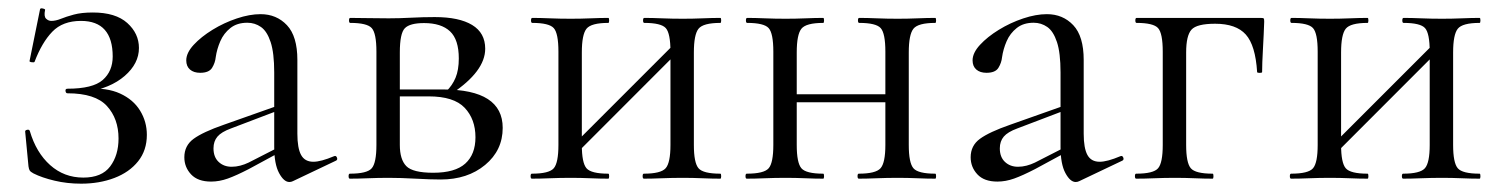

<svg xmlns="http://www.w3.org/2000/svg" viewBox="-20 -429 3604 461"><path d="M180 -2.6Q224.4 -2.6 244.5 -29.4Q264.6 -56.2 264.6 -96.4Q264.6 -144 236.7 -174.5Q208.8 -205 142 -205Q138 -205 137.3 -210.5Q136.6 -216 142 -216Q202.8 -216 226.7 -237Q250.6 -258 250.6 -293.4Q250.6 -335.8 231.6 -357.3Q212.6 -378.8 174.4 -378.8Q130.6 -378.8 105.6 -352.9Q80.6 -327 63 -280.6Q61.8 -278.6 55.9 -279.6Q50 -280.6 51 -282.8L76.2 -407Q77.2 -410 83.2 -408.5Q89.2 -407 88.2 -405Q85 -389.6 90.6 -384.2Q96.2 -378.8 103.2 -378.8Q113.8 -378.8 126.3 -383.9Q138.8 -389 157.3 -394Q175.8 -399 202.8 -399Q257.6 -399 285.6 -373.8Q313.6 -348.6 313.6 -313.8Q313.6 -276.4 279.4 -246.7Q245.2 -217 187 -208L189 -216Q236.6 -219 268.4 -204.4Q300.2 -189.8 316.4 -163.3Q332.6 -136.8 332.6 -105.2Q332.6 -68 311.6 -41.7Q290.6 -15.4 254.6 -1.7Q218.6 12 174.8 12Q141.2 12 110.9 4.8Q80.6 -2.4 60.4 -12.6Q53.4 -16.4 51.4 -19.5Q49.4 -22.6 48.4 -29.6L40.4 -113.4Q40.4 -116.4 45.4 -117.4Q50.4 -118.4 51.6 -114.4Q66.8 -62.6 100.4 -32.6Q134 -2.6 180 -2.6Z M683.2 6Q679.2 8 674.8 8Q661.6 8 650 -13.6Q638.4 -35.2 638.4 -76.2V-255Q638.4 -302 629.8 -328Q621.2 -354 606.6 -364.2Q592 -374.4 573.8 -374.4Q549.2 -374.4 533.2 -361.7Q517.2 -349 509 -330.1Q500.8 -311.2 498 -291.8Q496.6 -278 489.2 -266.1Q481.8 -254.2 460.6 -254.2Q445.2 -254.2 436.2 -262Q427.2 -269.8 427.2 -284Q427.2 -302 445 -321.3Q462.8 -340.6 490.3 -357.5Q517.8 -374.4 548.6 -384.7Q579.4 -395 605.6 -395Q644 -395 669 -368.5Q694 -342 694 -285V-108Q694 -73.4 702.9 -57Q711.8 -40.6 732.4 -40.6Q750.4 -40.6 782.2 -54Q787 -56 789.1 -50.5Q791.2 -45 786.2 -43ZM486.8 7Q455 7 438.8 -10.3Q422.6 -27.6 422.6 -51.4Q422.6 -79.4 444.9 -95.7Q467.2 -112 517.2 -129.4L648.4 -175.8L650.8 -164.8L534.6 -120.6Q511.6 -112.2 502.1 -101Q492.6 -89.8 492.6 -72.8Q492.6 -51.8 505 -40.2Q517.4 -28.6 536.2 -28.6Q546.6 -28.6 556.9 -31.3Q567.2 -34 576.8 -38.6L662.2 -82.2L664 -70L577.2 -23Q547.4 -7.6 527 -0.3Q506.6 7 486.8 7Z M913.4 -385Q939 -385 967.3 -386.5Q995.6 -388 1023.8 -388Q1082.4 -388 1113.7 -369Q1145 -350 1145 -312Q1145 -257.8 1064.2 -204L1051.4 -209.6Q1066 -223.6 1073.8 -242.3Q1081.6 -261 1081.6 -288.6Q1081.6 -334 1060.5 -353.8Q1039.4 -373.6 998.2 -373.6Q964 -373.6 952 -361.2Q940 -348.8 940 -303V-81Q940 -46 955.6 -30.1Q971.2 -14.2 1020.2 -14.2Q1072.8 -14.2 1097.2 -36.3Q1121.6 -58.4 1121.6 -99.4Q1121.6 -142.8 1095.7 -170.2Q1069.8 -197.6 1009.2 -197.6H917.4L916.4 -214.2H1044.2Q1187 -214.2 1187 -122Q1187 -68 1144.8 -33Q1102.6 2 1038 2Q1014.4 2 977.9 0Q941.4 -2 913.4 -2Q887.8 -2 863.7 -1Q839.6 0 820 0Q817 0 817 -6Q817 -12 820 -12Q861.4 -12 872.6 -25Q883.8 -38 883.8 -81V-305Q883.8 -349 872.6 -361.5Q861.4 -374 821 -374Q818 -374 818 -380Q818 -386 821 -386Q839.6 -386 863.7 -385.5Q887.8 -385 913.4 -385Z M1351.6 -48 1337.6 -62 1609.4 -333.8 1623.4 -320ZM1320.8 -81V-305Q1320.8 -349 1309.6 -361.5Q1298.4 -374 1258 -374Q1255 -374 1255 -380Q1255 -386 1258 -386Q1276.6 -386 1300.7 -385Q1324.8 -384 1350.4 -384Q1374.2 -384 1398.2 -385Q1422.2 -386 1440.6 -386Q1442.6 -386 1442.6 -380Q1442.6 -374 1440.6 -374Q1399.4 -374 1388.2 -360Q1377 -346 1377 -303V-81Q1377 -38 1388.2 -25Q1399.4 -12 1440.6 -12Q1442.6 -12 1442.6 -6Q1442.6 0 1440.6 0Q1421.2 0 1397.7 -1Q1374.2 -2 1350.4 -2Q1324.7 -2 1300.6 -1Q1276.5 0 1257 0Q1254 0 1254 -6Q1254 -12 1257 -12Q1298.4 -12 1309.6 -25Q1320.8 -38 1320.8 -81ZM1589.8 -81V-305Q1589.8 -349 1578.6 -361.5Q1567.4 -374 1527 -374Q1524 -374 1524 -380Q1524 -386 1527 -386Q1545.6 -386 1569.7 -385Q1593.8 -384 1619.4 -384Q1643.2 -384 1667.2 -385Q1691.2 -386 1709.6 -386Q1711.6 -386 1711.6 -380Q1711.6 -374 1709.6 -374Q1668.4 -374 1657.2 -360Q1646 -346 1646 -303V-81Q1646 -38 1657.2 -25Q1668.4 -12 1709.6 -12Q1711.6 -12 1711.6 -6Q1711.6 0 1709.6 0Q1690.2 0 1666.7 -1Q1643.2 -2 1619.4 -2Q1593.8 -2 1569.1 -1Q1544.5 0 1526.1 0Q1523 0 1523 -6Q1523 -12 1525.9 -12Q1566.6 -12 1578.2 -25Q1589.8 -38 1589.8 -81Z M1863.4 -183.4V-202.6H2132.4V-183.4ZM1836.8 -81V-305Q1836.8 -349 1825.6 -361.5Q1814.4 -374 1774 -374Q1771 -374 1771 -380Q1771 -386 1774 -386Q1792.6 -386 1816.7 -385Q1840.8 -384 1866.4 -384Q1890.2 -384 1914.2 -385Q1938.2 -386 1956.6 -386Q1958.6 -386 1958.6 -380Q1958.6 -374 1956.6 -374Q1915.4 -374 1904.2 -360Q1893 -346 1893 -303V-81Q1893 -38 1904.2 -25Q1915.4 -12 1956.6 -12Q1958.6 -12 1958.6 -6Q1958.6 0 1956.6 0Q1937.2 0 1913.7 -1Q1890.2 -2 1866.4 -2Q1840.7 -2 1816.6 -1Q1792.5 0 1773 0Q1770 0 1770 -6Q1770 -12 1773 -12Q1814.4 -12 1825.6 -25Q1836.8 -38 1836.8 -81ZM2105.8 -81V-305Q2105.8 -349 2094.6 -361.5Q2083.4 -374 2043 -374Q2040 -374 2040 -380Q2040 -386 2043 -386Q2061.6 -386 2085.7 -385Q2109.8 -384 2135.4 -384Q2159.2 -384 2183.2 -385Q2207.2 -386 2225.6 -386Q2227.6 -386 2227.6 -380Q2227.6 -374 2225.6 -374Q2184.4 -374 2173.2 -360Q2162 -346 2162 -303V-81Q2162 -38 2173.2 -25Q2184.4 -12 2225.6 -12Q2227.6 -12 2227.6 -6Q2227.6 0 2225.6 0Q2206.2 0 2182.7 -1Q2159.2 -2 2135.4 -2Q2109.8 -2 2085.1 -1Q2060.5 0 2042.1 0Q2039 0 2039 -6Q2039 -12 2041.9 -12Q2082.6 -12 2094.2 -25Q2105.8 -38 2105.8 -81Z M2571.2 6Q2567.2 8 2562.8 8Q2549.6 8 2538 -13.6Q2526.4 -35.2 2526.4 -76.2V-255Q2526.4 -302 2517.8 -328Q2509.2 -354 2494.6 -364.2Q2480 -374.4 2461.8 -374.4Q2437.2 -374.4 2421.2 -361.7Q2405.2 -349 2397 -330.1Q2388.8 -311.2 2386 -291.8Q2384.6 -278 2377.2 -266.1Q2369.8 -254.2 2348.6 -254.2Q2333.2 -254.2 2324.2 -262Q2315.2 -269.8 2315.2 -284Q2315.2 -302 2333 -321.3Q2350.8 -340.6 2378.3 -357.5Q2405.8 -374.4 2436.6 -384.7Q2467.4 -395 2493.6 -395Q2532 -395 2557 -368.5Q2582 -342 2582 -285V-108Q2582 -73.4 2590.9 -57Q2599.8 -40.6 2620.4 -40.6Q2638.4 -40.6 2670.2 -54Q2675 -56 2677.1 -50.5Q2679.2 -45 2674.2 -43ZM2374.8 7Q2343 7 2326.8 -10.3Q2310.6 -27.6 2310.6 -51.4Q2310.6 -79.4 2332.9 -95.7Q2355.2 -112 2405.2 -129.4L2536.4 -175.8L2538.8 -164.8L2422.6 -120.6Q2399.6 -112.2 2390.1 -101Q2380.6 -89.8 2380.6 -72.8Q2380.6 -51.8 2393 -40.2Q2405.4 -28.6 2424.2 -28.6Q2434.6 -28.6 2444.9 -31.3Q2455.2 -34 2464.8 -38.6L2550.2 -82.2L2552 -70L2465.2 -23Q2435.4 -7.6 2415 -0.3Q2394.6 7 2374.8 7Z M3007.2 -386Q3013.4 -386 3014.4 -384.5Q3015.4 -383 3015.4 -377Q3014.4 -347 3012.4 -311.5Q3010.4 -276 3010.4 -256Q3010.4 -254 3004.5 -254Q2998.6 -254 2998.4 -256Q2994.4 -320.2 2971.2 -346.1Q2948 -372 2897.6 -372Q2853.6 -372 2840.8 -357.8Q2828 -343.6 2828 -303V-81Q2828 -38 2839.2 -25Q2850.4 -12 2891.6 -12Q2893.6 -12 2893.6 -6Q2893.6 0 2891.6 0Q2872.2 0 2848.7 -1Q2825.2 -2 2801.4 -2Q2775.8 -2 2751.7 -1Q2727.6 0 2708 0Q2705 0 2705 -6Q2705 -12 2708 -12Q2749.4 -12 2760.6 -25Q2771.8 -38 2771.8 -81V-305Q2771.8 -349 2760.6 -361.5Q2749.4 -374 2709 -374Q2706 -374 2706 -380Q2706 -386 2709 -386Z M3174.6 -48 3160.6 -62 3432.4 -333.8 3446.4 -320ZM3143.8 -81V-305Q3143.8 -349 3132.6 -361.5Q3121.4 -374 3081 -374Q3078 -374 3078 -380Q3078 -386 3081 -386Q3099.6 -386 3123.7 -385Q3147.8 -384 3173.4 -384Q3197.2 -384 3221.2 -385Q3245.2 -386 3263.6 -386Q3265.6 -386 3265.6 -380Q3265.6 -374 3263.6 -374Q3222.4 -374 3211.2 -360Q3200 -346 3200 -303V-81Q3200 -38 3211.2 -25Q3222.4 -12 3263.6 -12Q3265.6 -12 3265.6 -6Q3265.6 0 3263.6 0Q3244.2 0 3220.7 -1Q3197.2 -2 3173.4 -2Q3147.7 -2 3123.6 -1Q3099.5 0 3080 0Q3077 0 3077 -6Q3077 -12 3080 -12Q3121.4 -12 3132.6 -25Q3143.8 -38 3143.8 -81ZM3412.8 -81V-305Q3412.8 -349 3401.6 -361.5Q3390.4 -374 3350 -374Q3347 -374 3347 -380Q3347 -386 3350 -386Q3368.6 -386 3392.7 -385Q3416.8 -384 3442.4 -384Q3466.2 -384 3490.2 -385Q3514.2 -386 3532.6 -386Q3534.6 -386 3534.6 -380Q3534.6 -374 3532.6 -374Q3491.4 -374 3480.2 -360Q3469 -346 3469 -303V-81Q3469 -38 3480.2 -25Q3491.4 -12 3532.6 -12Q3534.6 -12 3534.6 -6Q3534.6 0 3532.6 0Q3513.2 0 3489.7 -1Q3466.2 -2 3442.4 -2Q3416.8 -2 3392.1 -1Q3367.5 0 3349.1 0Q3346 0 3346 -6Q3346 -12 3348.9 -12Q3389.6 -12 3401.2 -25Q3412.8 -38 3412.8 -81Z"/></svg>

Font: Cormorant Light
Style: Regular
Weight: 300
Designer: Christian Thalmann (Catharsis Fonts)
Foundry: Catharsis Fonts
Version: Version 4.000